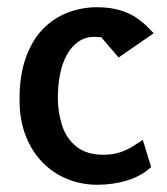

<svg xmlns="http://www.w3.org/2000/svg" viewBox="-20 -507 463 531"><path d="M249 4Q206 4 167 -11.5Q128 -27 98 -57.5Q68 -88 51 -131.5Q34 -175 34 -233Q34 -299 51.5 -347.5Q69 -396 98.5 -426.5Q128 -457 167 -472Q206 -487 248 -487Q285 -487 312.5 -478.5Q340 -470 358.5 -457Q377 -444 388.5 -432Q400 -420 405 -415L308 -348L260 -404L243 -405Q218 -406 198 -392.5Q178 -379 165 -355.5Q152 -332 146 -301.5Q140 -271 140 -236Q140 -196 152 -159.5Q164 -123 192 -101Q220 -79 266 -79Q292 -79 312.5 -86Q333 -93 348.5 -103Q364 -113 375 -120L398 -45Q371 -20 332 -8Q293 4 249 4Z"/></svg>

Font: Kreon Medium
Style: Regular
Weight: 500
Version: Version 2.002